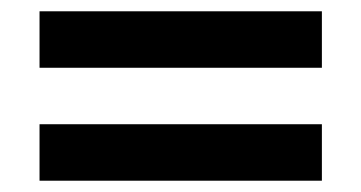

<svg xmlns="http://www.w3.org/2000/svg" viewBox="-20 -520 640 340"><path d="M50 -200V-300H550V-200ZM50 -400V-500H550V-400Z"/></svg>

Font: Matrix Sans
Style: Regular
Weight: 400
Designer: Brad Neil
Version: Version 1.100